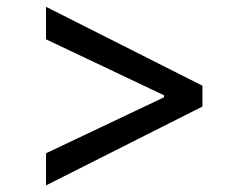

<svg xmlns="http://www.w3.org/2000/svg" viewBox="-20 -568 702 566"><path d="M115.7 -21.5V-116.2L466.8 -282.7L463.4 -277.8V-291.5L466.8 -285.6L115.7 -452.1V-547.9L576.7 -315.4V-253.9Z"/></svg>

Font: Inter RS Variable
Style: Regular
Weight: 400
Designer: Rasmus Andersson (customised by Maria Ramos and Noel Pretorius)
Foundry: rsms
Version: Version 3.001;Glyphs 3.2.3 (3260)